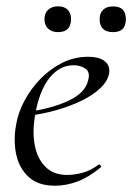

<svg xmlns="http://www.w3.org/2000/svg" viewBox="-20 -580 421 612"><path d="M155.2 12Q102 12 71.5 -15.8Q41 -43.6 31.5 -88.6Q22 -133.6 31.8 -185Q38.2 -222.4 58.8 -260.5Q79.4 -298.6 110.2 -329.9Q141 -361.2 179.2 -380.1Q217.4 -399 260.4 -399Q296.6 -399 314.3 -384.6Q332 -370.2 327.6 -345Q323 -321.4 300.2 -299.4Q277.4 -277.4 241.1 -259.6Q204.8 -241.8 160.3 -229.1Q115.8 -216.4 68.2 -210.6L70.2 -223.6Q146.8 -234.6 199.2 -259.3Q251.6 -284 261 -324Q268.2 -350.8 252.1 -361.4Q236 -372 215.6 -372Q182.2 -372 156.9 -351.1Q131.6 -330.2 115.7 -295.2Q99.8 -260.2 92.8 -218Q82.4 -162.2 90.6 -118.2Q98.8 -74.2 124.8 -48.3Q150.8 -22.4 193.4 -22.4Q217.2 -22.4 243.3 -29.4Q269.4 -36.4 293.8 -55Q296.6 -57 300.1 -53Q303.6 -49 300.8 -46.2Q262.8 -14.8 226.7 -1.4Q190.6 12 155.2 12ZM164.8 -477.6Q145.5 -477.6 133.6 -488.5Q121.8 -499.4 121.8 -519Q121.8 -538.2 133.6 -549Q145.5 -559.8 164.8 -559.8Q185.1 -559.8 195.7 -549Q206.4 -538.2 206.4 -519Q206.4 -477.6 164.8 -477.6ZM340.5 -477.6Q297.6 -477.6 297.6 -519Q297.6 -538.2 308.9 -548.9Q320.1 -559.6 340.5 -559.6Q381.2 -559.6 381.2 -519Q381.2 -477.6 340.5 -477.6Z"/></svg>

Font: Cormorant Light
Style: Italic
Weight: 300
Italic angle: -10°
Designer: Christian Thalmann (Catharsis Fonts)
Foundry: Catharsis Fonts
Version: Version 4.000